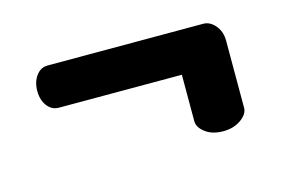

<svg xmlns="http://www.w3.org/2000/svg" viewBox="-45 -370 584 391"><g transform="rotate(-15 247.0 -174.0)"><path d="M386 -63Q363 -63 348.5 -74Q334 -85 334 -98V-196H75Q60 -196 50.5 -208.5Q41 -221 41 -240Q41 -259 50.5 -272Q60 -285 75 -285H403Q417 -285 428 -272Q439 -259 439 -240V-98Q439 -85 423.5 -74Q408 -63 386 -63Z"/></g></svg>

Font: Dosis SemiBold
Style: Regular
Weight: 600
Designer: EdgarTolentino, PabloImpallari, IginoMarini
Foundry: EdgarTolentino, PabloImpallari, IginoMarini
Version: Version 3.001; ttfautohint (v1.8.2)